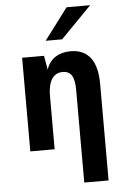

<svg xmlns="http://www.w3.org/2000/svg" viewBox="-65 -863 732 1117"><g transform="rotate(-5 301.0 -304.5)"><path d="M367.2 -816.9H504.9L325.2 -633.3H229ZM380.9 -333Q380.9 -390.6 364.5 -417.2Q348.1 -443.8 312.5 -443.8Q269.5 -443.8 247.8 -409.4Q226.1 -375 226.1 -313V0H84V-546.9H211.9L226.1 -464.8Q241.7 -512.2 278.6 -536.1Q315.4 -560.1 367.7 -560.1Q443.8 -560.1 483.4 -509Q522.9 -458 522.9 -355V208H380.9Z"/></g></svg>

Font: Hack
Style: Bold
Weight: 700
Monospace: yes
Designer: Christopher Simpkins
Foundry: Christopher Simpkins
Version: Version 2.017